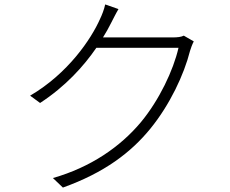

<svg xmlns="http://www.w3.org/2000/svg" viewBox="-20 -815 1040 867"><path d="M810 -654C798 -648 782 -646 758 -646H445C459 -668 471 -690 481 -710C490 -727 503 -754 515 -774L455 -795C451 -774 439 -744 432 -730C392 -639 287 -483 116 -383L161 -350C276 -425 358 -516 415 -599H786C763 -498 699 -363 616 -263C523 -152 390 -60 219 -11L264 32C451 -35 571 -126 659 -234C747 -342 811 -478 838 -585C841 -596 849 -617 855 -628Z"/></svg>

Font: Noto Sans JP Light
Style: Regular
Weight: 300
Designer: Ryoko NISHIZUKA (kana & ideographs); Paul D. Hunt (Latin, Greek & Cyrillic); Wenlong ZHANG (bopomofo); Sandoll Communica
Foundry: Adobe Systems Incorporated
Version: Version 1.004;PS 1.004;hotconv 1.0.82;makeotf.lib2.5.63406